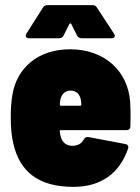

<svg xmlns="http://www.w3.org/2000/svg" viewBox="-20 -720 546 748"><path d="M258 -626 280 -582C284 -574 290 -571 298 -571H414C426 -571 431 -578 424 -589L358 -690C354 -697 348 -700 340 -700H165C157 -700 151 -697 147 -690L83 -589C77 -579 81 -571 93 -571H210C218 -571 224 -574 228 -582L250 -626C252 -630 256 -630 258 -626ZM487 -324C478 -443 388 -528 253 -528C130 -528 45 -457 28 -349C24 -325 21 -286 22 -260C22 -223 25 -190 32 -160C57 -52 129 8 266 8C372 8 445 -43 479 -141C482 -150 478 -157 468 -159L325 -186C317 -188 311 -184 306 -176C298 -161 284 -153 265 -152C239 -151 224 -164 217 -186C215 -192 214 -199 213 -207C212 -211 214 -213 218 -213H473C482 -213 488 -218 488 -228C489 -251 489 -290 487 -324ZM255 -367C277 -367 291 -353 295 -331L297 -314C297 -310 296 -308 292 -308H218C214 -308 213 -310 213 -314L215 -331C220 -353 233 -367 255 -367Z"/></svg>

Font: Barlow Semi Condensed Black
Style: Regular
Weight: 900
Width: 4
Designer: Jeremy Tribby
Foundry: Tribby Type
Version: Version 1.408;PS 001.408;hotconv 1.0.88;makeotf.lib2.5.64775